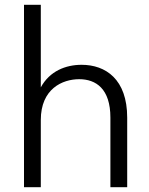

<svg xmlns="http://www.w3.org/2000/svg" viewBox="-20 -780 620 800"><path d="M80 0H150V-280C150 -410 240 -450 310 -450C380 -450 440 -410 440 -290V0H510V-290C510 -450 420 -510 320 -510C254 -510 187 -484 150 -416V-760H80Z"/></svg>

Font: Gully Light
Style: Regular
Weight: 300
Designer: jaikishan Patel
Foundry: MagicType
Version: Version 1.000;Glyphs 3.2 (3242)